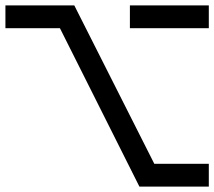

<svg xmlns="http://www.w3.org/2000/svg" viewBox="-20 -714 790 708"><path d="M0 -694H254L549 -110H750V-26H494L201 -610H0ZM459 -694H750V-610H459Z"/></svg>

Font: Liga JetBrainsMono Nerd Font
Style: Regular
Weight: 400
Designer: Philipp Nurullin, Konstantin Bulenkov
Foundry: JetBrains
Version: Version 2.225; ttfautohint (v1.8.3)